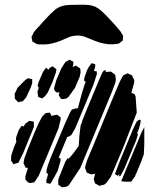

<svg xmlns="http://www.w3.org/2000/svg" viewBox="-20 -785 662 817"><path d="M299 -411 271 -372 261 -365 246 -363 238 -366 230 -380 232 -388 233 -393 227 -391 218 -393 210 -404 211 -414 220 -445 241 -494 258 -521 276 -531 285 -526 292 -522V-510L289 -500L292 -501L302 -506L312 -500L321 -494L322 -489L323 -477L319 -458ZM225 -57 199 -10 194 -3 178 -6 177 -17 185 -45 178 -48V-60L183 -80L196 -115L257 -260L278 -306L286 -319L294 -321L306 -326V-320L312 -327L329 -390L341 -428L345 -436L338 -442L339 -454L350 -485L357 -499L370 -516L378 -514L385 -512V-501L380 -483L392 -481V-469L377 -423L300 -239L284 -211L275 -205L266 -202L230 -115L231 -114L238 -110L237 -98ZM203 -435 183 -391 172 -376 159 -366 147 -371 142 -373 141 -384 139 -395 143 -405 145 -411 140 -420 144 -435 163 -479 176 -497 186 -488 191 -496 204 -503 213 -496 220 -490 218 -477ZM455 -391 322 -71 273 3 264 9 252 11 243 12 237 7 228 1V-7V-20L232 -33L238 -46L240 -52L258 -97L269 -114L271 -109V-108L290 -130L315 -164L318 -208L323 -251L330 -268L329 -269L334 -281L346 -311L405 -453L416 -477L422 -485L431 -486L429 -477L432 -479L444 -480H453L462 -473L470 -467L472 -455L473 -444L470 -431ZM562 -306 505 -159 471 -78 451 -32 432 -6 423 1 409 4 403 6 393 0 385 -4 383 -9 379 -23 381 -31 385 -46 373 -44 368 -43 357 -47 349 -51 347 -57 342 -70 343 -78 351 -104 378 -168 464 -377 489 -436 500 -457 504 -464 518 -471 523 -473 530 -470 542 -464 544 -459 551 -445V-433L539 -391L542 -389L553 -384L557 -374ZM55 -412 88 -445 99 -452 104 -451 117 -448V-442V-431L111 -413L91 -370L77 -354L65 -352L57 -350L49 -359L43 -365V-374L42 -385ZM229 -239 177 -114 145 -38 130 -15 125 -9 108 -6 99 -9 88 -21V-35L99 -71H97H89L86 -78L80 -91L84 -112L98 -150L124 -214L144 -260L159 -288L173 -303L183 -305L191 -306L197 -297L200 -290L203 -293L218 -296L223 -297L232 -290L238 -285V-276ZM559 -187 508 -65 493 -37 485 -34 488 -42 489 -45 481 -37 469 -44 473 -55 488 -95 545 -233 561 -267 572 -276 579 -274 578 -268 577 -258 571 -237 562 -214 568 -218 566 -210ZM117 -227 78 -132 63 -102 58 -92 49 -90 38 -86 33 -93 27 -102 28 -124 39 -157 50 -183 48 -189 49 -202 60 -232 72 -250 80 -247H81L88 -259L105 -271L116 -269L124 -267V-258V-245ZM594 -244V-172L592 -128L581 -98L560 -47L557 -42L556 -38L553 -31H551L545 -21L538 -12H533H514L501 -13L496 -14L500 -24L511 -51L558 -163L581 -219ZM147 -674Q158 -686 169 -698.5Q180 -711 192 -723Q199 -729 205.5 -735.5Q212 -742 220 -748Q242 -763 274 -764Q306 -765 329 -765Q343 -765 358 -763.5Q373 -762 386 -756Q399 -750 410.5 -739.5Q422 -729 432 -719Q446 -704 460 -689Q474 -674 487 -658Q491 -654 494 -649.5Q497 -645 499 -640Q500 -639 501.5 -637Q503 -635 504 -633Q504 -631 503.5 -628Q503 -625 503 -623Q503 -621 503 -617.5Q503 -614 502 -612Q501 -611 498.5 -609.5Q496 -608 495 -607Q493 -605 490.5 -603Q488 -601 486 -600Q483 -599 480.5 -598.5Q478 -598 475 -598Q457 -595 439.5 -597Q422 -599 404 -604Q382 -611 352.5 -624Q323 -637 300 -633Q284 -632 269 -625Q254 -618 239 -612Q220 -604 199 -599.5Q178 -595 157 -596Q152 -596 146 -596Q140 -596 136 -598Q133 -599 130.5 -601Q128 -603 126 -604Q124 -605 121.5 -606Q119 -607 118 -609Q117 -610 117 -613Q117 -616 116 -617Q116 -620 115 -623Q114 -626 114 -629Q115 -630 115.5 -631Q116 -632 117 -633Q119 -637 120.5 -641Q122 -645 124 -648Q128 -654 134 -660.5Q140 -667 147 -674Z"/></svg>

Font: Rubik Marker Hatch
Style: Regular
Weight: 400
Designer: Hubert and Fischer, NaN
Foundry: Hubert & Fischer, NaN
Version: Version 2.200